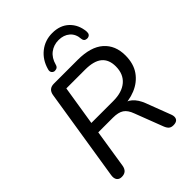

<svg xmlns="http://www.w3.org/2000/svg" viewBox="-263 -1064 1199 1199"><g transform="rotate(-45 336.5 -464.5)"><path d="M93 7Q71 7 60.5 -7.5Q50 -22 54 -48L151 -659Q155 -682 168.5 -693.5Q182 -705 205 -705H415Q530 -705 588 -654Q646 -603 646 -514Q646 -441 612 -392.5Q578 -344 519.5 -320Q461 -296 387 -298V-311H405Q449 -311 477.5 -285.5Q506 -260 524 -214L585 -54Q593 -35 591 -21Q589 -7 578.5 0Q568 7 549 7Q530 7 519 -2.5Q508 -12 500 -33L429 -218Q414 -260 388.5 -277Q363 -294 315 -294H186L146 -39Q142 -16 129 -4.5Q116 7 93 7ZM197 -366H391Q468 -366 511.5 -403Q555 -440 555 -508Q555 -568 518.5 -598.5Q482 -629 404 -629H239ZM263 -757Q251 -759 244.5 -769Q238 -779 243 -795Q261 -860 309 -898Q357 -936 421 -936Q490 -936 532 -896Q574 -856 580 -791Q581 -776 575 -767.5Q569 -759 555 -757Q547 -757 540 -759Q533 -761 529 -767Q525 -773 524 -782Q521 -827 492 -852Q463 -877 418 -877Q375 -877 342.5 -852.5Q310 -828 297 -780Q295 -772 290.5 -766.5Q286 -761 279 -759Q272 -757 263 -757Z"/></g></svg>

Font: Nunito ExtraLight Medium
Style: Italic
Weight: 500
Italic angle: -9°
Version: Version 3.602